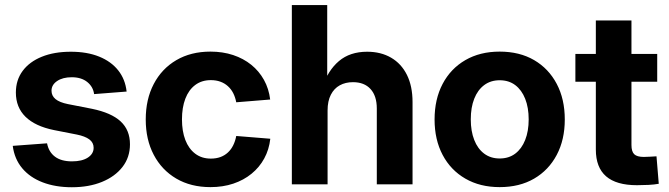

<svg xmlns="http://www.w3.org/2000/svg" viewBox="-20 -748 2713 779"><path d="M271.5 11.7Q205.1 11.7 153.3 -8.1Q101.6 -27.8 70.1 -65.4Q38.6 -103 31.7 -156.2L170.9 -166.5Q177.7 -131.3 203.1 -112.3Q228.5 -93.3 272 -93.3Q313 -93.3 336.4 -108.6Q359.9 -124 359.9 -148.4Q359.9 -169.4 342.5 -182.4Q325.2 -195.3 291.5 -202.1L199.2 -220.2Q122.6 -235.8 83.5 -274.2Q44.4 -312.5 44.4 -372.6Q44.4 -423.3 72 -460.4Q99.6 -497.6 149.7 -517.8Q199.7 -538.1 267.6 -538.1Q333.5 -538.1 382.3 -518.3Q431.2 -498.5 459.7 -462.4Q488.3 -426.3 493.7 -376.5L361.8 -366.2Q357.9 -396 334 -415.3Q310.1 -434.6 271 -434.6Q234.4 -434.6 211.7 -419.2Q189 -403.8 189 -379.9Q189 -359.4 205.3 -345.9Q221.7 -332.5 255.4 -325.7L353 -306.6Q431.6 -290.5 469.5 -255.4Q507.3 -220.2 507.3 -162.6Q507.3 -109.9 477.1 -70.8Q446.8 -31.7 393.8 -10Q340.8 11.7 271.5 11.7Z M834 11.2Q754.4 11.2 695.3 -23.4Q636.2 -58.1 603.8 -119.9Q571.3 -181.6 571.3 -263.2Q571.3 -345.2 603.8 -407.2Q636.2 -469.2 695.3 -503.9Q754.4 -538.6 834 -538.6Q883.8 -538.6 925.8 -524.7Q967.8 -510.7 999.5 -485.1Q1031.2 -459.5 1051 -423.8Q1070.8 -388.2 1076.2 -344.2L938.5 -333Q934.6 -353.5 926.3 -369.9Q918 -386.2 904.8 -398.2Q891.6 -410.2 874.3 -416.5Q856.9 -422.9 835.4 -422.9Q798.3 -422.9 772 -403.1Q745.6 -383.3 731.9 -347.4Q718.3 -311.5 718.3 -263.7Q718.3 -215.8 731.9 -180.2Q745.6 -144.5 772 -124.5Q798.3 -104.5 835.4 -104.5Q856.9 -104.5 874.3 -110.8Q891.6 -117.2 904.5 -129.2Q917.5 -141.1 926 -158.2Q934.6 -175.3 938.5 -196.3L1076.7 -185.1Q1071.8 -141.1 1052.2 -105.2Q1032.7 -69.3 1000.7 -43.2Q968.8 -17.1 926.5 -2.9Q884.3 11.2 834 11.2Z M1309.1 -299.8V0H1164.1V-727.5H1307.6V-394H1287.6Q1310.5 -462.4 1355.2 -500.2Q1399.9 -538.1 1469.7 -538.1Q1525.4 -538.1 1566.9 -513.9Q1608.4 -489.7 1631.1 -444.1Q1653.8 -398.4 1653.8 -333.5V0H1508.8V-307.6Q1508.8 -358.9 1483.4 -386.7Q1458 -414.6 1412.1 -414.6Q1381.8 -414.6 1358.6 -401.9Q1335.4 -389.2 1322.3 -363.5Q1309.1 -337.9 1309.1 -299.8Z M2007.3 11.2Q1927.7 11.2 1868.2 -23.2Q1808.6 -57.6 1775.9 -119.4Q1743.2 -181.2 1743.2 -263.2Q1743.2 -345.7 1775.9 -407.7Q1808.6 -469.7 1868.2 -504.2Q1927.7 -538.6 2007.3 -538.6Q2087.9 -538.6 2147 -504.2Q2206.1 -469.7 2238.8 -407.7Q2271.5 -345.7 2271.5 -263.2Q2271.5 -181.2 2238.8 -119.4Q2206.1 -57.6 2147 -23.2Q2087.9 11.2 2007.3 11.2ZM2007.3 -105Q2044.4 -105 2070.6 -124.8Q2096.7 -144.5 2110.8 -180.2Q2125 -215.8 2125 -263.7Q2125 -311.5 2110.8 -347.2Q2096.7 -382.8 2070.6 -402.6Q2044.4 -422.4 2007.3 -422.4Q1970.7 -422.4 1944.3 -402.6Q1918 -382.8 1904.1 -347.4Q1890.1 -312 1890.1 -263.7Q1890.1 -215.8 1904.1 -180.2Q1918 -144.5 1944.3 -124.8Q1970.7 -105 2007.3 -105Z M2646.5 -529.3V-416.5H2314.5V-529.3ZM2397.5 -665H2542V-159.7Q2542 -133.3 2553.2 -122.3Q2564.5 -111.3 2592.3 -111.3Q2603 -111.3 2618.9 -112.3Q2634.8 -113.3 2643.6 -113.8L2652.8 -2.4Q2634.8 1 2611.1 2.2Q2587.4 3.4 2564.5 3.4Q2480.5 3.4 2439 -32.7Q2397.5 -68.8 2397.5 -141.1Z"/></svg>

Font: Inter 24pt
Style: Bold
Weight: 700
Designer: Rasmus Andersson
Foundry: rsms
Version: Version 4.001;git-66647c0bb